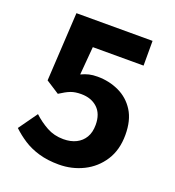

<svg xmlns="http://www.w3.org/2000/svg" viewBox="-121 -732 764 839"><g transform="rotate(20 261.5 -312.0)"><path d="M245 12Q193 12 152 0Q111 -12 79.5 -32.5Q48 -53 23 -77L85 -164Q114 -137 148.5 -118Q183 -99 226 -99Q260 -99 285 -111.5Q310 -124 324 -147.5Q338 -171 338 -206Q338 -257 309 -284Q280 -311 233 -311Q205 -311 185 -303.5Q165 -296 136 -277L74 -317L92 -636H446V-521H210L199 -390Q218 -399 235 -403Q252 -407 274 -407Q328 -407 374 -385.5Q420 -364 447.5 -320.5Q475 -277 475 -209Q475 -139 443 -89.5Q411 -40 358.5 -14Q306 12 245 12Z"/></g></svg>

Font: Assistant ExtraLight
Style: Bold
Weight: 700
Version: Version 3.000